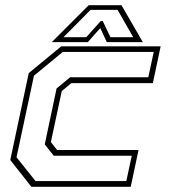

<svg xmlns="http://www.w3.org/2000/svg" viewBox="-20 -718 665 738"><path d="M100.5 0 19.5 -103 90.5 -437 215.5 -540H597.5L567.5 -398.5H254.5L217.5 -368L175.5 -172L199.5 -141.5H512.5L482.5 0ZM116.5 -22H465.5L486.5 -119.5H186.5L152 -163L197.5 -378L249.5 -421H550L571 -518.5H221.5L110.5 -427L43.5 -113.5ZM321 -698H447L529 -556H390.5L365.5 -610L317.5 -556H179ZM328 -680 224 -575H311.5L367 -637H375L404.5 -575H492L432 -680Z"/></svg>

Font: Tourney ExtraLight
Style: Italic
Weight: 250
Italic angle: -12°
Version: Version 1.015